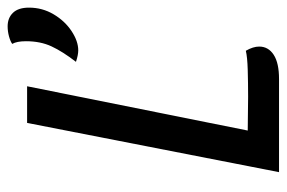

<svg xmlns="http://www.w3.org/2000/svg" viewBox="-144 -607 751 503"><g transform="rotate(-90 231.5 -355.5)"><path d="M141 -82 229 -81Q266 -81 300 -82Q334 -83 350 -87Q361 -68 361 -52Q361 -28 339.5 -14Q318 0 276 0H32L161 -660H257ZM414 -711Q436 -711 449.5 -697Q463 -683 463 -655Q463 -620 445.5 -590.5Q428 -561 401.5 -543.5Q375 -526 351 -526Q339 -526 321 -532Q348 -567 361.5 -596Q375 -625 375 -663Q375 -687 368 -699Q375 -704 388 -707.5Q401 -711 414 -711Z"/></g></svg>

Font: Sansita Light Italic
Style: Regular
Weight: 300
Italic angle: -11°
Designer: Pablo Cosgaya
Foundry: Omnibus-Type
Version: Version 1.006